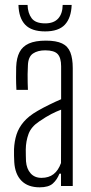

<svg xmlns="http://www.w3.org/2000/svg" viewBox="-20 -776 381 801"><path d="M145.5 5.5Q96.5 5.5 69.5 -22Q42.5 -49.5 39.5 -100Q39 -115 38.5 -126.8Q38 -138.5 38.5 -153.5Q40 -187 49 -215Q58 -243 78.8 -267.5Q99.5 -292 137 -313.5Q158.5 -326 185.5 -339.2Q212.5 -352.5 235 -362V-499.5Q235 -535 220.5 -550.5Q206 -566 168.5 -566Q137.5 -566 117.8 -552.8Q98 -539.5 96.5 -504.5Q95.5 -485.5 95.2 -466.2Q95 -447 95.5 -430.2Q96 -413.5 96.5 -401H48.5Q47 -429 47 -452.5Q47 -476 47.5 -497Q49 -534.5 61.5 -558.5Q74 -582.5 100.5 -594.5Q127 -606.5 171.5 -606.5Q214.5 -606.5 239 -594.8Q263.5 -583 273.5 -557.5Q283.5 -532 283.5 -492V0H234.5V-51.5H228Q218 -26 200.2 -10.2Q182.5 5.5 145.5 5.5ZM153 -34Q183.5 -34 203.5 -49.5Q223.5 -65 234.5 -96L235 -318.5Q215 -311 194 -300.2Q173 -289.5 143 -269Q110 -247 99 -217Q88 -187 87.5 -152.5Q87.5 -138.5 87.8 -125.8Q88 -113 88.5 -103Q91 -71.5 107.8 -52.8Q124.5 -34 153 -34ZM168.5 -645Q111.5 -645 85 -673Q58.5 -701 57 -755.5H95Q96 -721.5 112 -700Q128 -678.5 168.5 -678.5Q204.5 -678.5 222.8 -698.8Q241 -719 241.5 -755.5H279Q277 -701.5 250.8 -673.2Q224.5 -645 168.5 -645Z"/></svg>

Font: Big Shoulders Text Thin ExtraLight
Style: Regular
Weight: 250
Version: Version 2.002